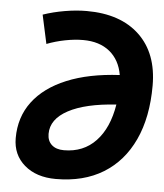

<svg xmlns="http://www.w3.org/2000/svg" viewBox="-52 -749 689 805"><g transform="rotate(5 293.0 -346.5)"><path d="M276.4 -580.6Q241.2 -580.6 200.9 -572.8Q160.6 -564.9 124 -550.8L97.7 -671.9Q140.1 -686.5 188.7 -694.8Q237.3 -703.1 280.8 -703.1Q423.3 -703.1 503.2 -627.2Q583 -551.3 583 -415.5Q583 -282.2 538.8 -187Q494.6 -91.8 411.9 -41Q329.1 9.8 212.4 9.8Q130.4 9.8 80.3 -33.2Q30.3 -76.2 30.3 -146.5Q30.3 -234.9 79.1 -299.8Q127.9 -364.7 220 -402.8Q312 -440.9 441.9 -447.8Q431.2 -510.7 388.2 -545.7Q345.2 -580.6 276.4 -580.6ZM438.5 -323.2Q309.1 -314.9 237.5 -276.6Q166 -238.3 166 -176.3Q166 -146.5 184.6 -129.9Q203.1 -113.3 235.8 -113.3Q317.9 -113.3 370.1 -168.5Q422.4 -223.6 438.5 -323.2Z"/></g></svg>

Font: CaskaydiaCove NF
Style: Bold Italic
Weight: 700
Italic angle: -10°
Designer: Aaron Bell
Foundry: Saja Typeworks
Version: Version 2111.001; VTT 6.35;Nerd Fonts 3.2.1